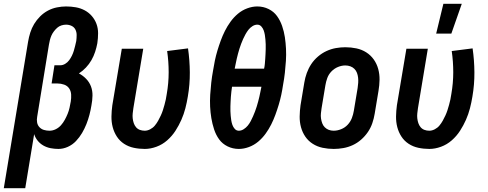

<svg xmlns="http://www.w3.org/2000/svg" viewBox="-53 -777 2573 1012"><path d="M-33 215 95 -557Q99 -581 106.5 -605Q114 -629 127 -650.5Q140 -672 158.5 -690.5Q177 -709 199.5 -721Q222 -733 247 -738Q272 -743 295 -743Q322 -743 347 -738.5Q372 -734 393.5 -722.5Q415 -711 431 -692.5Q447 -674 455.5 -651Q464 -628 464 -602Q464 -576 460 -549Q456 -527 448.5 -504Q441 -481 429 -460Q417 -439 400 -421Q383 -403 363 -390Q384 -379 401 -361.5Q418 -344 426.5 -321.5Q435 -299 434.5 -273Q434 -247 429 -222Q425 -197 418.5 -172Q412 -147 402.5 -123Q393 -99 379.5 -76Q366 -53 347.5 -33.5Q329 -14 304.5 -3Q280 8 255 8Q234 8 213.5 4Q193 0 175.5 -10Q158 -20 145.5 -35.5Q133 -51 127 -70L80 215ZM208 -88Q225 -88 241 -96Q257 -104 268.5 -117Q280 -130 288.5 -145.5Q297 -161 303.5 -177Q310 -193 313.5 -209Q317 -225 320 -242Q323 -260 322 -278.5Q321 -297 311.5 -311Q302 -325 285 -331Q268 -337 250 -337H219L234 -433H265Q278 -433 290.5 -440.5Q303 -448 311.5 -459.5Q320 -471 326 -483.5Q332 -496 336 -509Q340 -522 343 -535Q346 -548 349 -561Q351 -577 351 -592.5Q351 -608 344.5 -621Q338 -634 324.5 -640.5Q311 -647 295 -647Q283 -647 270.5 -643Q258 -639 248.5 -630.5Q239 -622 231 -611.5Q223 -601 218 -589.5Q213 -578 210 -566Q207 -554 205 -542L143 -162Q140 -147 142.5 -132Q145 -117 155 -106.5Q165 -96 179 -92Q193 -88 208 -88Z M710 8Q680 8 652 2Q624 -4 601 -19Q578 -34 563 -57Q548 -80 541 -107Q534 -134 534.5 -163.5Q535 -193 539 -222L589 -520H702L650 -207Q648 -193 646.5 -179.5Q645 -166 646.5 -153Q648 -140 652 -128Q656 -116 664 -106.5Q672 -97 684 -92.5Q696 -88 710 -88Q724 -88 738.5 -95.5Q753 -103 763 -115Q773 -127 780.5 -140.5Q788 -154 794.5 -168Q801 -182 805.5 -196Q810 -210 814 -224.5Q818 -239 821 -253Q824 -267 826 -282Q836 -339 836 -396Q836 -453 828 -508L938 -522Q947 -460 947.5 -396Q948 -332 937 -268Q932 -237 924 -206Q916 -175 903 -145.5Q890 -116 872 -88Q854 -60 828.5 -37.5Q803 -15 771.5 -3.5Q740 8 710 8Z M1206 8Q1174 8 1146.5 -5.5Q1119 -19 1102 -42.5Q1085 -66 1075.5 -95Q1066 -124 1061 -154Q1056 -184 1054.5 -215Q1053 -246 1055 -278Q1057 -310 1060.5 -341.5Q1064 -373 1070 -405Q1074 -431 1079.5 -457.5Q1085 -484 1093 -510.5Q1101 -537 1110.5 -563Q1120 -589 1132.5 -614Q1145 -639 1162 -662.5Q1179 -686 1201 -704.5Q1223 -723 1250 -733Q1277 -743 1303 -743Q1335 -743 1362.5 -729.5Q1390 -716 1407 -692.5Q1424 -669 1434 -640Q1444 -611 1448.5 -581Q1453 -551 1454.5 -519.5Q1456 -488 1454 -456.5Q1452 -425 1448.5 -393.5Q1445 -362 1439 -330Q1435 -303 1429.5 -277Q1424 -251 1416 -224.5Q1408 -198 1398.5 -172Q1389 -146 1376.5 -121Q1364 -96 1347 -72.5Q1330 -49 1308 -30.5Q1286 -12 1259 -2Q1232 8 1206 8ZM1339 -415Q1342 -428 1343 -441Q1344 -454 1345 -467Q1346 -480 1346.5 -492.5Q1347 -505 1347.5 -518Q1348 -531 1347.5 -543.5Q1347 -556 1346 -568.5Q1345 -581 1343 -593Q1341 -605 1337 -616.5Q1333 -628 1324.5 -637.5Q1316 -647 1303 -647Q1290 -647 1277.5 -639Q1265 -631 1256.5 -620Q1248 -609 1241 -596.5Q1234 -584 1228.5 -571.5Q1223 -559 1218 -546Q1213 -533 1209 -520Q1205 -507 1201.5 -494Q1198 -481 1195 -468Q1192 -455 1189.5 -442Q1187 -429 1184 -415ZM1206 -88Q1219 -88 1231.5 -96Q1244 -104 1253 -115Q1262 -126 1268.5 -138.5Q1275 -151 1280.5 -163.5Q1286 -176 1291 -189Q1296 -202 1300 -215Q1304 -228 1307.5 -241Q1311 -254 1314 -267Q1317 -280 1319.5 -293Q1322 -306 1325 -320H1170Q1168 -307 1166.5 -294Q1165 -281 1164 -268Q1163 -255 1162.5 -242.5Q1162 -230 1161.5 -217Q1161 -204 1161.5 -191.5Q1162 -179 1163 -166.5Q1164 -154 1166 -142Q1168 -130 1172 -118.5Q1176 -107 1184.5 -97.5Q1193 -88 1206 -88Z M1706 8Q1676 8 1647.5 2Q1619 -4 1595.5 -19Q1572 -34 1556.5 -56.5Q1541 -79 1533.5 -106.5Q1526 -134 1526.5 -163.5Q1527 -193 1531 -222L1551 -342Q1555 -367 1564 -392Q1573 -417 1587.5 -439Q1602 -461 1623 -479Q1644 -497 1668 -508Q1692 -519 1717 -523.5Q1742 -528 1767 -528Q1797 -528 1825.5 -522Q1854 -516 1877.5 -501Q1901 -486 1917 -463.5Q1933 -441 1940.5 -413.5Q1948 -386 1947.5 -356.5Q1947 -327 1942 -298L1922 -178Q1918 -153 1909.5 -128Q1901 -103 1886 -81Q1871 -59 1850.5 -41Q1830 -23 1806 -12Q1782 -1 1756.5 3.5Q1731 8 1706 8ZM1706 -88Q1725 -88 1745 -96Q1765 -104 1779.5 -119.5Q1794 -135 1801.5 -154.5Q1809 -174 1812 -193L1832 -313Q1834 -327 1835 -340.5Q1836 -354 1834.5 -367.5Q1833 -381 1828.5 -393Q1824 -405 1815 -414Q1806 -423 1793.5 -427.5Q1781 -432 1767 -432Q1748 -432 1728.5 -424Q1709 -416 1694 -400.5Q1679 -385 1672 -365.5Q1665 -346 1662 -327L1642 -207Q1640 -193 1638.5 -179.5Q1637 -166 1639 -152.5Q1641 -139 1645.5 -127Q1650 -115 1659 -106Q1668 -97 1680 -92.5Q1692 -88 1706 -88Z M2210 8Q2180 8 2152 2Q2124 -4 2101 -19Q2078 -34 2063 -57Q2048 -80 2041 -107Q2034 -134 2034.5 -163.5Q2035 -193 2039 -222L2089 -520H2202L2150 -207Q2148 -193 2146.5 -179.5Q2145 -166 2146.5 -153Q2148 -140 2152 -128Q2156 -116 2164 -106.5Q2172 -97 2184 -92.5Q2196 -88 2210 -88Q2224 -88 2238.5 -95.5Q2253 -103 2263 -115Q2273 -127 2280.5 -140.5Q2288 -154 2294.5 -168Q2301 -182 2305.5 -196Q2310 -210 2314 -224.5Q2318 -239 2321 -253Q2324 -267 2326 -282Q2336 -339 2336 -396Q2336 -453 2328 -508L2438 -522Q2447 -460 2447.5 -396Q2448 -332 2437 -268Q2432 -237 2424 -206Q2416 -175 2403 -145.5Q2390 -116 2372 -88Q2354 -60 2328.5 -37.5Q2303 -15 2271.5 -3.5Q2240 8 2210 8ZM2246 -600 2284 -757H2381L2326 -600Z"/></svg>

Font: Iosevka Custom
Style: Bold Italic
Weight: 700
Italic angle: -9°
Designer: Belleve Invis
Foundry: Belleve Invis
Version: Version 30.3.1; ttfautohint (v1.8.3)